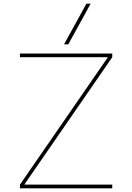

<svg xmlns="http://www.w3.org/2000/svg" viewBox="-20 -1020 716 1040"><path d="M88 -20 563 -708V-710H88V-730H588V-710L113 -22V-20H588V0H88ZM327 -780 448 -1000H471L350 -780Z"/></svg>

Font: Enso Thin
Style: Regular
Weight: 100
Designer: Coji Morishita
Foundry: UNDERFOREST DESIGN
Version: Version 1.000